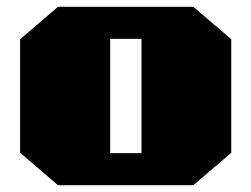

<svg xmlns="http://www.w3.org/2000/svg" viewBox="-20 -543 737 563"><path d="M150 0 39 -95V-428L150 -523H547L658 -428V-95L547 0ZM303 -94H395V-429H303Z"/></svg>

Font: Tomorrow ExtraBold
Style: Regular
Weight: 800
Designer: Tony de Marco, Monica Rizzolli
Foundry: Just in Type
Version: Version 2.002